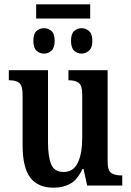

<svg xmlns="http://www.w3.org/2000/svg" viewBox="-20 -862 610 892"><path d="M148 -776V-842H399V-776ZM185 -613Q164 -613 149.5 -626.5Q135 -640 135 -672Q135 -705 149.5 -718Q164 -731 185 -731Q204 -731 219 -718Q234 -705 234 -672Q234 -640 219 -626.5Q204 -613 185 -613ZM359 -613Q339 -613 324.5 -626.5Q310 -640 310 -672Q310 -705 324.5 -718Q339 -731 359 -731Q378 -731 393.5 -718Q409 -705 409 -672Q409 -640 393.5 -626.5Q378 -613 359 -613ZM229 10Q156 10 120.5 -37Q85 -84 85 -187V-420Q85 -464 70 -476.5Q55 -489 24 -489H21V-536H203V-202Q203 -133 218 -98Q233 -63 275 -63Q321 -63 341.5 -106Q362 -149 362 -221V-421Q362 -466 345 -477.5Q328 -489 301 -489H298V-536H480V-112Q480 -68 498 -57.5Q516 -47 542 -47H548V0H385L368 -77H363Q340 -27 306.5 -8.5Q273 10 229 10Z"/></svg>

Font: Noto Serif Condensed SemiBold
Style: Regular
Weight: 600
Width: 3
Designer: Monotype Design Team
Foundry: Monotype Imaging Inc.
Version: Version 2.013